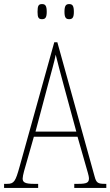

<svg xmlns="http://www.w3.org/2000/svg" viewBox="-22 -921 541 941"><path d="M317 -827C333 -827 340 -835 340 -863C340 -893 333 -901 317 -901C301 -901 294 -893 294 -863C294 -835 301 -827 317 -827ZM184 -827C200 -827 207 -835 207 -863C207 -893 200 -901 184 -901C167 -901 162 -893 162 -863C162 -835 167 -827 184 -827ZM-2 0H165V-20H143C100 -20 89 -28 89 -46C89 -61 101 -101 109 -128L144 -251H358L398 -111C405 -86 414 -58 414 -48C414 -27 406 -20 362 -20H342V0H499V-20H492C458 -20 450 -25 442 -55L259 -714H244L74 -104C54 -32 47 -20 13 -20H-2ZM152 -276 214 -509C229 -567 245 -619 251 -653C259 -620 272 -570 293 -493L352 -276Z"/></svg>

Font: Noto Serif Bengali ExtraCondensed Thin
Style: Regular
Weight: 100
Width: 2
Designer: Juan Bruce, Universal Thirst, Indian Type Foundry and the Monotype Design Team.
Foundry: Monotype Imaging Inc.
Version: Version 2.003